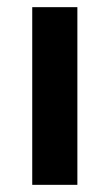

<svg xmlns="http://www.w3.org/2000/svg" viewBox="-20 -516 306 536"><path d="M196 0H70V-496H196Z"/></svg>

Font: Space Grotesk Variable Light
Style: Regular
Weight: 300
Designer: Florian Karsten
Foundry: Florian Karsten
Version: Version 2.000